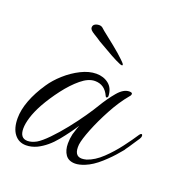

<svg xmlns="http://www.w3.org/2000/svg" viewBox="-77 -421 474 498"><g transform="rotate(20 159.5 -172.5)"><path d="M180 7Q162 7 153.5 -5Q145 -17 145 -36Q145 -49 148 -62Q149 -64 151 -71.5Q153 -79 157 -89Q143 -67 121.5 -40.5Q100 -14 74 -1Q59 6 44 6Q24 6 12 -9.5Q0 -25 0 -53Q0 -76 10 -102.5Q20 -129 39 -157Q51 -175 70 -192Q89 -209 111 -220Q133 -231 153 -231Q173 -231 187 -220Q201 -209 202 -187Q202 -184 199.5 -182.5Q197 -181 195 -185Q183 -212 156 -212Q138 -212 118 -195.5Q98 -179 79 -154Q60 -129 46 -104Q34 -82 28.5 -64Q23 -46 23 -33Q23 -6 44 -6Q55 -6 68 -13Q80 -20 97.5 -38Q115 -56 132.5 -78Q150 -100 164.5 -121Q179 -142 186 -154Q201 -179 217 -198Q233 -217 249 -217Q257 -217 257 -213Q257 -209 253 -205Q233 -181 215.5 -148.5Q198 -116 186.5 -87Q175 -58 173 -43Q170 -11 192 -11Q195 -11 198 -11.5Q201 -12 205 -13Q226 -20 246 -39Q266 -58 283 -80.5Q300 -103 311 -120Q314 -124 316 -124Q319 -124 319 -119Q319 -116 316 -111Q309 -101 303 -91.5Q297 -82 291 -74Q289 -70 286 -67Q283 -64 280 -60Q267 -44 246.5 -25.5Q226 -7 206 1Q191 7 180 7ZM207 -274Q203 -274 189 -281Q175 -288 159 -297.5Q143 -307 132 -313Q125 -318 112.5 -325.5Q100 -333 100 -339V-340Q100 -346 105 -349Q110 -352 117 -352Q122 -352 126 -349Q130 -346 134 -342Q147 -332 168 -315Q189 -298 199 -288Q201 -286 205 -282Q209 -278 209 -276Q209 -274 207 -274Z"/></g></svg>

Font: Waterfall
Style: Regular
Weight: 400
Designer: Robert E. Leuschke
Foundry: Robert E. Leuschke
Version: Version 1.010; ttfautohint (v1.8.3)